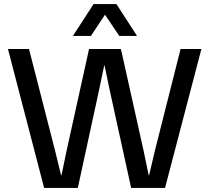

<svg xmlns="http://www.w3.org/2000/svg" viewBox="-20 -920 1024 940"><path d="M572 -680 683 -182 708 -62H710L738 -181L864 -680H966L788 0H622L517 -479L492 -599H490L465 -479L361 0H196L19 -680H122L250 -181L279 -62H281L306 -182L416 -680ZM337 -744 438 -900H550L651 -744H564L494 -848L425 -744Z"/></svg>

Font: TASA Orbiter Display Medium
Style: Regular
Weight: 500
Designer: Weizhong Zhang
Version: Version 1.000;Glyphs 3.1.2 (3151)